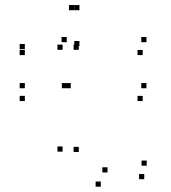

<svg xmlns="http://www.w3.org/2000/svg" viewBox="-20 -700 660 742"><path d="M239 -359V-379H219V-359ZM76 -359V-379H56V-359ZM76 -309.5V-329.5H56V-309.5ZM531.5 -309.5V-329.5H511.5V-309.5ZM546 -359V-379H526V-359ZM253.5 -359V-379H233.5V-359ZM222 -114V-134H202V-114ZM369.5 21.5V1.5H349.5V21.5ZM537.5 -7.5V-27.5H517.5V-7.5ZM547 -59.5V-79.5H527V-59.5ZM395.5 -33.5V-53.5H375.5V-33.5ZM284.5 -112.5V-132.5H264.5V-112.5ZM284.5 -507.5V-527.5H264.5V-507.5ZM222 -507.5V-527.5H202V-507.5ZM287 -521.5V-541.5H267V-521.5ZM287 -660.5V-680.5H267V-660.5ZM266.5 -660.5V-680.5H246.5V-660.5ZM76 -510V-530H56V-510ZM76 -487V-507H56V-487ZM531.5 -487V-507H511.5V-487ZM546 -537V-557H526V-537ZM238 -537V-557H218V-537Z"/></svg>

Font: Monaspace Argon Dots Var
Style: Regular
Weight: 400
Designer: Riley Cran and the Lettermatic Team
Version: Version 1.100 (Monaspace Argon Dots)